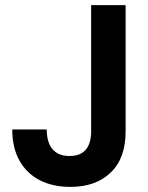

<svg xmlns="http://www.w3.org/2000/svg" viewBox="-20 -720 580 752"><path d="M256 12Q187 12 136 -14Q85 -40 56.5 -90.5Q28 -141 28 -213H163Q163 -181 172.5 -157.5Q182 -134 202 -121.5Q222 -109 252 -109Q282 -109 300.5 -120.5Q319 -132 328 -153.5Q337 -175 337 -205V-700H472V-205Q472 -100 413.5 -44Q355 12 256 12Z"/></svg>

Font: DM Sans 17pt
Style: Bold
Weight: 700
Version: Version 4.004;gftools[0.9.30]